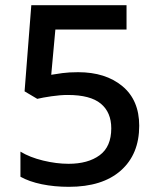

<svg xmlns="http://www.w3.org/2000/svg" viewBox="-20 -710 612 742"><path d="M246 12Q190 12 141.5 2Q93 -8 59 -27V-124Q95 -102 146.5 -89.5Q198 -77 245 -77Q320 -77 365 -110Q410 -143 410 -214Q410 -276 369.5 -309.5Q329 -343 242 -343Q213 -343 179 -338Q145 -333 124 -328L75 -357L101 -690H469V-596H194L178 -421Q195 -424 221 -427.5Q247 -431 282 -431Q388 -431 453 -377Q518 -323 518 -224Q518 -114 447 -51Q376 12 246 12Z"/></svg>

Font: Noto Sans Kannada Medium
Style: Regular
Weight: 500
Designer: Jelle Bosma - Monotype Design Team
Foundry: Monotype Imaging Inc.
Version: Version 2.005; ttfautohint (v1.8.4.7-5d5b)